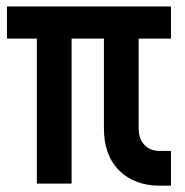

<svg xmlns="http://www.w3.org/2000/svg" viewBox="-20 -568 572 594"><path d="M475 6.5Q396 6.5 348.8 -40.5Q301.5 -87.5 301.5 -170.5V-448.5H201.5V0H94V-448.5H1.5V-548H509V-448.5H409V-170.5Q409 -139 426.5 -120Q444 -101 475 -101H509V6.5Z"/></svg>

Font: Mohave SemiBold
Style: Regular
Weight: 600
Designer: Gumpita Rahayu
Foundry: Tokotype
Version: Version 2.003